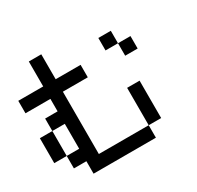

<svg xmlns="http://www.w3.org/2000/svg" viewBox="-185 -1117 1371 1334"><g transform="rotate(-30 500.0 -450.0)"><path d="M0 -200V-400H100V-200ZM0 -600V-700H200V-900H300V-700H500V-600H300V-100H700V0H200V-100H100V-200H200V-400H100V-500H200V-600ZM900 -700V-600H800V-700ZM800 -100H700V-400H800ZM800 -700H700V-800H800Z"/></g></svg>

Font: Galmuri9 Regular
Style: Regular
Weight: 400
Designer: Lee Minseo (quiple)
Version: Version 2.399;hotconv 1.1.1;makeotfexe 2.6.0 DEVELOPMENT